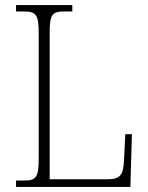

<svg xmlns="http://www.w3.org/2000/svg" viewBox="-20 -734 583 754"><path d="M43 0H492L498 -207H472L467 -104C464 -50 455 -30 402 -30H175V-606C175 -679 186 -689 234 -689H264V-714H43V-689H72C120 -689 132 -679 132 -605V-109C132 -35 120 -25 73 -25H43Z"/></svg>

Font: Noto Serif Myanmar SemiCondensed ExtraLight
Style: Regular
Weight: 200
Width: 4
Designer: Ben Mitchell and the Monotype Design Team
Foundry: Monotype Imaging Inc.
Version: Version 2.106